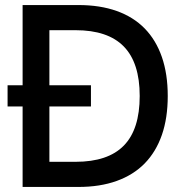

<svg xmlns="http://www.w3.org/2000/svg" viewBox="-20 -740 734 760"><path d="M10 -402.5H69.5V-720H290.5Q376 -720 442 -696.5Q508 -673 552.8 -627.2Q597.5 -581.5 620.8 -514.2Q644 -447 644 -360Q644 -273 620.8 -206Q597.5 -139 552.8 -93.2Q508 -47.5 442 -23.8Q376 0 290.5 0H69.5V-318.5H10ZM175.5 -402.5H340V-318.5H175.5V-99.5H279Q407.5 -99.5 470.2 -163.8Q533 -228 533 -360Q533 -491.5 470 -556Q407 -620.5 279 -620.5H175.5Z"/></svg>

Font: Vela Sans SemBd
Style: Regular
Weight: 600
Designer: Principal design: Mikhail Sharanda - project Manrope.
Design modification: Ravid Balaliev
Foundry: Mikhail Sharanda
Version: Version 1.001